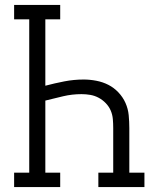

<svg xmlns="http://www.w3.org/2000/svg" viewBox="-20 -755 640 775"><path d="M37 0V-58H98V-677H37V-735H223V-677H163V-409Q201 -419 239.5 -426.5Q278 -434 318 -434Q343 -434 369 -429Q395 -424 417.5 -412.5Q440 -401 458 -382Q476 -363 486.5 -339.5Q497 -316 499.5 -290Q502 -264 502 -238V-58H563V0H377V-58H437V-238Q437 -256 435.5 -274Q434 -292 427 -308.5Q420 -325 407 -338.5Q394 -352 378 -360.5Q362 -369 344.5 -372Q327 -375 309 -375Q271 -375 235 -366.5Q199 -358 163 -349V-58H223V0Z"/></svg>

Font: Iosevka Slab Light Extended
Style: Regular
Weight: 300
Width: 7
Monospace: yes
Designer: Belleve Invis
Foundry: Belleve Invis
Version: Version 11.1.0; ttfautohint (v1.8.3)